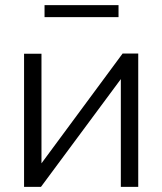

<svg xmlns="http://www.w3.org/2000/svg" viewBox="-20 -730 634 750"><path d="M154 -663V-710H443V-663ZM74 0V-520H142V-92L459 -521H520V0H452V-421L140 0Z"/></svg>

Font: Raleway-v4020
Style: Regular
Weight: 400
Designer: Matt McInerney, Pablo Impallari, Rodrigo Fuenzalida
Foundry: Matt McInerney, Pablo Impallari, Rodrigo Fuenzalida
Version: Version 4.020;PS 004.020;hotconv 1.0.88;makeotf.lib2.5.64775